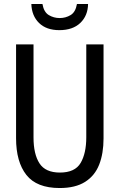

<svg xmlns="http://www.w3.org/2000/svg" viewBox="-20 -938 603 968"><path d="M281 10Q165 10 113 -56Q61 -122 61 -241V-714H149V-245Q149 -161 179 -114.5Q209 -68 282 -68Q358 -68 386.5 -116.5Q415 -165 415 -246V-714H502V-240Q502 -164 480 -108Q458 -52 409 -21Q360 10 281 10ZM279 -786Q214 -786 177 -822Q140 -858 138 -918H194Q201 -877 226 -862Q251 -847 281 -847Q311 -847 336 -862Q361 -877 368 -918H424Q423 -859 385 -822.5Q347 -786 279 -786Z"/></svg>

Font: Noto Sans Mono SemiCondensed
Style: Regular
Weight: 400
Width: 4
Designer: Monotype Design Team
Foundry: Monotype Imaging Inc.
Version: Version 2.014